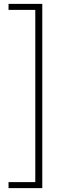

<svg xmlns="http://www.w3.org/2000/svg" viewBox="-20 -802 347 990"><path d="M24 168V137H162V-751H24V-782H198V168Z"/></svg>

Font: Noto Sans JP Thin ExtraLight
Style: Regular
Weight: 250
Version: Version 2.004-H2;hotconv 1.0.118;makeotfexe 2.5.65603